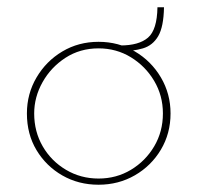

<svg xmlns="http://www.w3.org/2000/svg" viewBox="-20 -502 543 528"><path d="M54 -190Q54 -244 80.5 -289Q107 -334 151.5 -360.5Q196 -387 251 -387Q306 -387 351 -360.5Q396 -334 422.5 -289Q449 -244 449 -190Q449 -135 422.5 -90.5Q396 -46 351 -20Q306 6 251 6Q196 6 151.5 -19.5Q107 -45 80.5 -89Q54 -133 54 -190ZM74 -190Q74 -140 97.5 -99.5Q121 -59 161.5 -35Q202 -11 251 -11Q300 -11 340 -35Q380 -59 404 -99.5Q428 -140 428 -190Q428 -239 404 -279.5Q380 -320 340 -344.5Q300 -369 251 -369Q200 -369 160 -343Q120 -317 97 -276Q74 -235 74 -190ZM311 -377Q362 -377 387 -398.5Q412 -420 413 -482H431Q430 -428 415 -402.5Q400 -377 373 -369Q346 -361 311 -361Z"/></svg>

Font: Synthetic Thin
Style: Regular
Weight: 100
Designer: Santiago Orozco
Foundry: Typemade
Version: Version 2.000; ttfautohint (v1.8.4.7-5d5b)